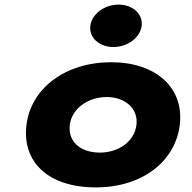

<svg xmlns="http://www.w3.org/2000/svg" viewBox="-20 -798 832 833"><path d="M94.8 -256C75.4 -98 185.6 15 396 15C597.8 15 740.6 -98 760 -256C779.7 -416 657.4 -528 462.6 -528C264.2 -528 114.5 -416 94.8 -256ZM282.8 -256C291.6 -327 361.8 -377 442.9 -377C522.8 -377 580.7 -327 572 -256C563.4 -186 496.8 -136 413.3 -136C326.2 -136 274.2 -186 282.8 -256ZM494.6 -778C432.8 -778 378.2 -737 371.9 -686C365.7 -635 410.2 -594 472 -594C533.7 -594 588.3 -635 594.6 -686C600.8 -737 556.3 -778 494.6 -778Z"/></svg>

Font: Hussar
Style: BdSuprExtOblOne
Weight: 700
Foundry: Cannot Into Space Fonts
Version: Version 2.00